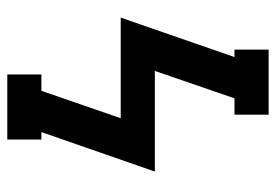

<svg xmlns="http://www.w3.org/2000/svg" viewBox="-138 -638 775 540"><g transform="rotate(-90 250.0 -367.5)"><path d="M198 0V-96H244L321 -320H38L149 -639H128V-735H311V-639H265L188 -416H471L360 -96H381V0Z"/></g></svg>

Font: Iosevka Slab
Style: Bold Italic
Weight: 700
Italic angle: -9°
Monospace: yes
Designer: Belleve Invis
Foundry: Belleve Invis
Version: Version 11.1.0; ttfautohint (v1.8.3)